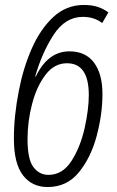

<svg xmlns="http://www.w3.org/2000/svg" viewBox="-20 -744 470 774"><path d="M393 -365Q393 -446 359 -491.5Q325 -537 260 -537Q173 -537 124 -435L122 -436Q149 -531 196 -603.5Q243 -676 314 -676Q360 -676 392 -651L417 -694Q398 -708 374.5 -716Q351 -724 318 -724Q247 -724 194.5 -675Q142 -626 107.5 -547Q73 -468 56 -378Q36 -278 36 -185Q36 -85 72.5 -37.5Q109 10 172 10Q250 10 298.5 -50Q347 -110 370 -197Q393 -284 393 -365ZM91 -183Q91 -255 109.5 -325.5Q128 -396 163.5 -442.5Q199 -489 250 -489Q338 -489 338 -361Q338 -303 321 -227Q304 -151 268 -95Q232 -39 175 -39Q139 -39 115 -70Q91 -101 91 -183Z"/></svg>

Font: Noto Sans Display Condensed Light
Style: Italic
Weight: 300
Width: 3
Designer: Monotype Design team
Foundry: Monotype Imaging Inc.
Version: 1.000